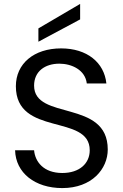

<svg xmlns="http://www.w3.org/2000/svg" viewBox="-20 -953 627 980"><path d="M176 -808V-740L389 -854V-933ZM530 -190C530 -448 154 -336 154 -516C154 -589 210 -628 283 -628C346 -628 415 -596 423 -527H523C512 -634 424 -706 292 -706C153 -706 61 -628 61 -513C61 -254 438 -374 438 -186C438 -119 386 -70 298 -70C202 -70 159 -128 154 -186H57C60 -71 158 7 298 7C449 7 530 -91 530 -190Z"/></svg>

Font: Matrixport Regular
Style: Regular
Weight: 400
Designer: Ninad Kale (Devanagari), Jonny Pinhorn (Latin)
Foundry: Indian Type Foundry
Version: Version 3.200;PS 1.000;hotconv 16.6.54;makeotf.lib2.5.65590